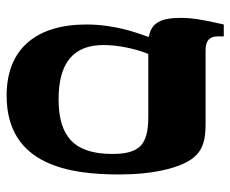

<svg xmlns="http://www.w3.org/2000/svg" viewBox="-78 -609 696 580"><g transform="rotate(90 270.0 -319.0)"><path d="M269 9C481 9 507 -185 507 -330C507 -381 503 -429 491 -477C465 -578 423 -592 353 -592H132C103 -592 90 -604 90 -628V-647H54C39 -582 34 -551 34 -516C34 -455 51 -427 91 -421V-418C78 -382 54 -316 54 -232C54 -81 127 9 269 9ZM116 -284C116 -329 128 -383 143 -419H333C418 -419 445 -392 445 -310C445 -197 394 -148 280 -148C168 -148 116 -194 116 -284Z"/></g></svg>

Font: Noto Serif Hebrew SemiCondensed ExtraBold
Style: Regular
Weight: 800
Width: 4
Designer: Monotype Design Team
Foundry: Monotype Imaging Inc.
Version: Version 2.004